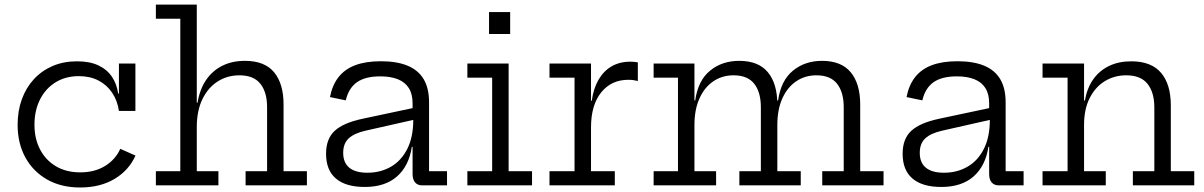

<svg xmlns="http://www.w3.org/2000/svg" viewBox="-20 -810 5262 839"><path d="M330 9.3Q247.2 9.3 185.7 -25.7Q124.3 -60.7 90.6 -122.4Q57 -184.1 57 -264.6Q57 -325.6 75.5 -376.4Q94 -427.2 128.4 -464.3Q162.8 -501.5 210.5 -521.8Q258.1 -542.1 316.3 -542.1Q372.8 -542.1 410.7 -523.9Q448.7 -505.6 469.7 -473.8Q490.6 -442 496.4 -401.2H514.1L499.7 -325.3Q493.1 -370.4 470.1 -404.7Q447.1 -439 410.2 -458.2Q373.2 -477.3 324.7 -477.3Q266.6 -477.3 222.8 -450.3Q179.1 -423.2 154.9 -375.3Q130.6 -327.4 130.6 -264.6Q130.6 -203.6 155.2 -156.7Q179.8 -109.8 224.6 -83.3Q269.4 -56.8 330.7 -56.8Q393.4 -56.8 438.9 -84.6Q484.3 -112.4 505.6 -159.7L572 -130.2Q543.3 -65.7 480.6 -28.2Q417.8 9.3 330 9.3ZM499.7 -325.3V-532.5H571.7V-325.3Z M839.9 -61.9H934.4V0H661.1V-61.9H767.9V-728.1H661.1V-790H839.9ZM1147.1 -61.9V-342Q1147.1 -406.9 1117.8 -443.9Q1088.5 -480.9 1026.2 -480.9Q973.7 -480.9 931.5 -454.2Q889.3 -427.5 864.6 -376.9Q839.9 -326.2 839.9 -254.5L823.2 -361.1H843.2Q852.8 -419.6 880.5 -460.4Q908.3 -501.1 951.3 -522.6Q994.4 -544.1 1050.2 -544.1Q1136.8 -544.1 1177.9 -494Q1219.1 -443.9 1219.1 -353.4V-61.9H1321.1V0H1053.2V-61.9Z M1825.2 0Q1804.7 0 1793.8 -12.9Q1782.9 -25.9 1782.9 -49.4V-209.6L1789.5 -226.1L1785.9 -286.7L1782.9 -318.1V-358.5Q1782.9 -399.4 1766.3 -425.4Q1749.6 -451.4 1718.1 -463.9Q1686.5 -476.3 1641.9 -476.3Q1575.5 -476.3 1539.3 -450.3Q1503.1 -424.2 1491 -371.4L1421.9 -385.8Q1432.1 -438.4 1459.5 -473.2Q1486.9 -508 1532.7 -525.2Q1578.5 -542.4 1644.5 -542.4Q1713.4 -542.4 1760.2 -523.3Q1807.1 -504.2 1831 -464.6Q1854.9 -424.9 1854.9 -362.7V-61.9H1933.4V0ZM1573.9 7Q1491.1 7 1448 -29.7Q1404.8 -66.3 1404.8 -138Q1404.8 -203.9 1443 -238.7Q1481.2 -273.6 1565 -291.2L1804.5 -342.1V-290.3L1576.8 -238.8Q1527.8 -227.7 1503.7 -205.3Q1479.7 -182.9 1479.7 -142.3Q1479.7 -98.7 1506.6 -77Q1533.5 -55.2 1585.3 -55.2Q1643.1 -55.2 1688.5 -81.6Q1734 -108 1759.9 -159.6Q1785.9 -211.2 1785.9 -286.7L1804.8 -168.3H1779.6Q1767 -84.9 1714.8 -38.9Q1662.5 7 1573.9 7Z M2202.6 -61.9H2304.9V0H2022.3V-61.9H2130.6V-470.6H2022.3V-532.5H2202.6ZM2117 -757.2H2209.3V-661.3H2117Z M2562.6 -61.9H2666.6V0H2381.2V-61.9H2490.6V-470.6H2381.2V-532.5H2562.6ZM2767.2 -456Q2758.1 -458.5 2747.9 -459.9Q2737.7 -461.3 2725.7 -461.3Q2651.3 -461.3 2607 -406.1Q2562.6 -350.9 2562.6 -252.9L2545.5 -369.7H2565.9Q2573.1 -422.5 2595 -460.8Q2616.9 -499.1 2652.1 -519.8Q2687.4 -540.5 2734.8 -540.5Q2743.9 -540.5 2751.3 -539.7Q2758.6 -539 2767.2 -537.5Z M3573 0V-61.9H3666.9V-341.3Q3666.9 -406.9 3637.9 -443.9Q3608.9 -480.9 3547.5 -480.9Q3498.1 -480.9 3459.6 -455Q3421 -429.1 3398.9 -380.5Q3376.8 -331.9 3376.8 -264L3359.7 -371H3380.1Q3392.3 -457.9 3444.8 -501Q3497.2 -544.1 3572.2 -544.1Q3656.3 -544.1 3697.6 -494.1Q3738.9 -444.1 3738.9 -353.1V-61.9H3840.9V0ZM2836.2 0V-61.9H2942.6V-470.6H2836.2V-532.5H3014.6V-61.9H3109.2V0ZM3210.9 0V-61.9H3304.8V-341.3Q3304.8 -406.9 3275.9 -443.9Q3246.9 -480.9 3185.4 -480.9Q3136 -480.9 3097.4 -455Q3058.9 -429.1 3036.8 -380.5Q3014.6 -331.9 3014.6 -264L2997.6 -371H3017.9Q3030.1 -457.9 3082.6 -501Q3135.1 -544.1 3210.1 -544.1Q3294.5 -544.1 3335.6 -494.1Q3376.8 -444.1 3376.8 -353.1V-61.9H3479.1V0Z M4344.7 0Q4324.2 0 4313.3 -12.9Q4302.4 -25.9 4302.4 -49.4V-209.6L4309 -226.1L4305.4 -286.7L4302.4 -318.1V-358.5Q4302.4 -399.4 4285.8 -425.4Q4269.1 -451.4 4237.6 -463.9Q4206 -476.3 4161.4 -476.3Q4095 -476.3 4058.8 -450.3Q4022.6 -424.2 4010.5 -371.4L3941.4 -385.8Q3951.6 -438.4 3979 -473.2Q4006.4 -508 4052.2 -525.2Q4098 -542.4 4164 -542.4Q4232.9 -542.4 4279.7 -523.3Q4326.6 -504.2 4350.5 -464.6Q4374.4 -424.9 4374.4 -362.7V-61.9H4452.9V0ZM4093.4 7Q4010.6 7 3967.5 -29.7Q3924.3 -66.3 3924.3 -138Q3924.3 -203.9 3962.5 -238.7Q4000.7 -273.6 4084.5 -291.2L4324 -342.1V-290.3L4096.3 -238.8Q4047.3 -227.7 4023.2 -205.3Q3999.2 -182.9 3999.2 -142.3Q3999.2 -98.7 4026.1 -77Q4053 -55.2 4104.8 -55.2Q4162.6 -55.2 4208 -81.6Q4253.5 -108 4279.4 -159.6Q4305.4 -211.2 4305.4 -286.7L4324.3 -168.3H4299.1Q4286.5 -84.9 4234.3 -38.9Q4182 7 4093.4 7Z M4717.1 -61.9H4812V0H4535.7V-61.9H4645.1V-470.6H4535.7V-532.5H4717.1ZM5024.2 -61.9V-340.7Q5024.2 -406 4994.6 -443.4Q4964.9 -480.9 4901.4 -480.9Q4849.8 -480.9 4807.9 -455.4Q4766.1 -429.8 4741.6 -381.3Q4717.1 -332.8 4717.1 -264L4700.4 -370.6H4720.7Q4730.1 -424.9 4757.1 -463.2Q4784.1 -501.5 4826.4 -521.8Q4868.6 -542.1 4923.5 -542.1Q5010.7 -542.1 5053.5 -491.9Q5096.2 -441.6 5096.2 -349.8V-61.9H5198.6V0H4930.4V-61.9Z"/></svg>

Font: Hepta Slab ExtraLight
Style: Regular
Weight: 200
Designer: Michael LaGattuta
Foundry: Michael LaGattuta
Version: Version 1.100